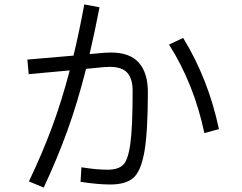

<svg xmlns="http://www.w3.org/2000/svg" viewBox="-20 -830 1096 870"><path d="M454 -591Q464 -592 483 -592Q568 -592 609 -546Q650 -500 650 -413Q650 -230 634 -141Q618 -52 583 -23Q548 6 480 6Q424 6 345 -6L349 -72Q417 -61 467 -61Q514 -61 537 -82Q560 -103 570.5 -178Q581 -253 581 -418Q581 -473 557 -500Q533 -527 477 -527Q461 -527 452 -526L370 -518Q331 -364 285 -237Q239 -110 178 20L111 -8Q170 -131 214.5 -250.5Q259 -370 296 -511L110 -494L104 -560L313 -578Q337 -676 362 -810L431 -797Q410 -688 386 -585ZM810 -658Q924 -472 972 -245L906 -227Q859 -450 746 -628Z"/></svg>

Font: PlemolJP
Style: Regular
Weight: 400
Monospace: yes
Version: v2.0.4; ttfautohint (v1.8.4.7-5d5b-dirty) -l 6 -r 45 -G 200 